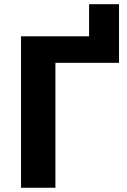

<svg xmlns="http://www.w3.org/2000/svg" viewBox="-20 -885 599 905"><path d="M399.9 -865.2V-713.9H79.1V0H241.2V-588.9H541V-865.2Z"/></svg>

Font: Avrile Sans
Style: Bold
Weight: 700
Designer: Monotype Design Team, Google (font), Stefan Peev (BGR Cyrillic), Cristiano Sobral (main changes)
Foundry: The Avrile Sans Project Authors
Version: Version 3.110